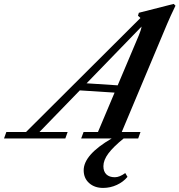

<svg xmlns="http://www.w3.org/2000/svg" viewBox="-91 -696 902 965"><path d="M-70.8 0 -59.1 -32.7H40L614.7 -605.5Q611.3 -609.9 602.5 -616.7L606.9 -631.8L781.7 -676.3L791 -667.5Q765.1 -613.8 749 -575.7L521 -32.7H615.2L603.5 0H530.3Q478.5 42 453.6 75.4Q428.7 108.9 428.7 139.2Q428.7 166 443.6 180.4Q458.5 194.8 486.3 194.8Q509.8 194.8 538.6 173.8L549.8 192.9Q528.8 218.3 496.1 233.4Q463.4 248.5 427.2 248.5Q384.3 248.5 356.9 224.1Q329.6 199.7 329.6 159.7Q329.6 82 470.2 0H316.9L329.1 -32.7H401.4L484.9 -230.5L310.1 -241.7L107.4 -32.7H249L237.3 0ZM606 -516.6Q617.7 -544.4 620.6 -562.5L344.2 -277.3L500.5 -267.1Z"/></svg>

Font: Elstob 10pt SemiBold
Style: Italic
Weight: 600
Italic angle: -20°
Designer: Peter S. Baker
Version: Version 1.015